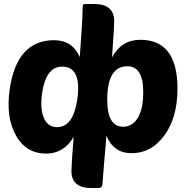

<svg xmlns="http://www.w3.org/2000/svg" viewBox="-20 -760 924 965"><path d="M620 -427Q519 -427 519 -259Q519 -123 599 -123Q644 -123 671 -165Q700 -211 700 -297Q700 -427 620 -427ZM192 -295Q180 -210 202 -164Q222 -121 267 -121Q347 -121 368 -257Q393 -425 292 -425Q212 -425 192 -295ZM381 -473Q395 -662 395 -711Q395 -732 397 -736Q400 -740 415 -740H453Q554 -740 554 -653Q554 -623 543 -472Q591 -560 685 -560Q872 -560 872 -315Q872 -168 805 -78Q741 10 641 10Q551 10 515 -78Q502 68 495 165Q494 185 473 185H438Q339 185 339 99Q339 71 350 -72Q301 12 212 12Q113 12 62 -76Q8 -167 29 -313Q65 -558 252 -558Q344 -558 381 -473Z"/></svg>

Font: PoetsenOne
Style: Regular
Weight: 400
Designer: Rodrigo Fuenzalida, Pablo Impallari
Foundry: Pablo Impallari, Rodrigo Fuenzalida
Version: Version 1.000